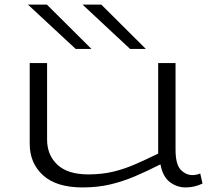

<svg xmlns="http://www.w3.org/2000/svg" viewBox="-20 -810 919 840"><path d="M341 10Q227 10 168.5 -43Q110 -96 110 -181V-534H186V-200Q186 -131 231.5 -89Q277 -47 366 -47Q425 -47 473.5 -58.5Q522 -70 569.5 -90.5Q617 -111 672 -138V-534H748V-156Q748 -91 770.5 -67.5Q793 -44 822 -44Q840 -44 856 -51L866 -7Q831 10 792 10Q754 10 723 -13.5Q692 -37 682 -91Q623 -61 570 -38.5Q517 -16 462 -3Q407 10 341 10ZM311 -596 102 -790H185L380 -596ZM549 -596 341 -790H423L618 -596Z"/></svg>

Font: Georama ExtraExtended Light
Style: Regular
Weight: 300
Width: 8
Designer: Jean-Baptiste Levee
Foundry: Production Type
Version: Version 1.000